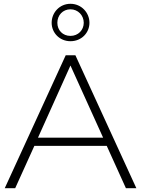

<svg xmlns="http://www.w3.org/2000/svg" viewBox="-20 -991 743 1011"><path d="M5 0H60L161 -223H542L643 0H698L377 -700H326ZM351 -774C409 -774 451 -818 451 -871C451 -925 408 -971 351 -971C294 -971 252 -925 252 -871C252 -818 294 -774 351 -774ZM351 -802C310 -802 282 -832 282 -871C282 -911 311 -942 351 -942C391 -942 421 -910 421 -871C421 -833 392 -802 351 -802ZM180 -266 351 -646 523 -266Z"/></svg>

Font: Chess Sans Light
Style: Regular
Weight: 300
Designer: Wolf Bōese
Foundry: Wolf Bōese
Version: Version 7.223;Glyphs 3.3 (3306)